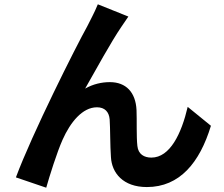

<svg xmlns="http://www.w3.org/2000/svg" viewBox="-20 -820 1040 893"><path d="M577 -743 435 -800C418 -758 399 -725 386 -698C333 -603 128 -195 54 5L195 53C210 0 245 -112 271 -170C307 -251 363 -321 431 -321C467 -321 487 -300 490 -265C493 -224 492 -142 496 -89C500 -16 552 50 663 50C816 50 909 -64 961 -235L853 -323C824 -199 771 -87 684 -87C651 -87 623 -102 619 -141C614 -183 617 -263 615 -308C611 -391 566 -438 491 -438C453 -438 413 -429 376 -408C426 -496 496 -624 545 -696C556 -712 567 -729 577 -743Z"/></svg>

Font: Noto Sans CJK TC
Style: Bold
Weight: 700
Designer: Ryoko NISHIZUKA 西塚涼子 (kana, bopomofo & ideographs); Paul D. Hunt (Latin, Greek & Cyrillic); Sandoll Communications 산돌커뮤니
Foundry: Adobe
Version: Version 2.004;hotconv 1.0.118;makeotfexe 2.5.65603